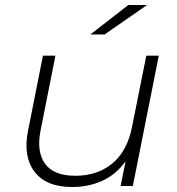

<svg xmlns="http://www.w3.org/2000/svg" viewBox="-20 -745 709 769"><path d="M269 4Q165 4 118.5 -57Q72 -118 92 -220L152 -522H202L142 -220Q126 -137 160.5 -89Q195 -41 282 -41Q370 -41 430 -90.5Q490 -140 509 -238L566 -522H616L512 0H463L483 -99Q445 -46 390 -21Q335 4 269 4ZM342 -607 494 -725H569L399 -607Z"/></svg>

Font: Montserrat Light
Style: Italic
Weight: 300
Italic angle: -11.3°
Designer: Julieta Ulanovsky
Foundry: Julieta Ulanovsky
Version: Version 9.000; ttfautohint (v1.8.4.7-5d5b)